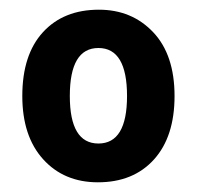

<svg xmlns="http://www.w3.org/2000/svg" viewBox="-20 -742 406 396"><path d="M340 -544Q340 -460 297.5 -413Q255 -366 182 -366Q112 -366 69 -413.5Q26 -461 26 -544Q26 -629 68.5 -675.5Q111 -722 184 -722Q252 -722 296 -675.5Q340 -629 340 -544ZM124 -544Q124 -446 183 -446Q242 -446 242 -544Q242 -643 183 -643Q124 -643 124 -544Z"/></svg>

Font: Noto Sans Lao SemiCondensed
Style: Bold
Weight: 700
Width: 4
Designer: Monotype Design Team
Foundry: Monotype Imaging Inc.
Version: Version 2.003; ttfautohint (v1.8.4.7-5d5b)